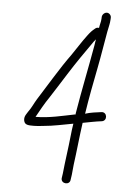

<svg xmlns="http://www.w3.org/2000/svg" viewBox="-53 -717 554 824"><g transform="rotate(5 223.5 -304.5)"><path d="M353.4 -657 353.1 -650C352.2 -634.1 349.1 -629.6 345.9 -609C339.3 -610.3 333.6 -608.7 328.7 -604C316.9 -594.3 310.7 -588.3 297.9 -571C277.5 -544 258.2 -512.6 238.4 -484C194.1 -423.6 145.7 -340.9 106.7 -280C95.6 -261.9 87.1 -241.6 75.9 -227C69.7 -215.8 56.7 -203.6 60.7 -184.5C64.5 -165.8 80.6 -166 104.2 -166C113.9 -166 126.8 -167 142.9 -169C188.9 -172.8 230.1 -182.7 272 -190C269 -171.3 266.7 -154 265.2 -138C259.1 -77.8 251.3 -30.6 245.6 27L242.5 48C241.2 72.4 280 75.6 281.4 50L284.5 29C286.6 7 286.6 7 288.8 -15C296.9 -73.4 302.3 -133.1 311.3 -197C336.7 -201.6 366.9 -208.2 392.1 -211C417.8 -214.2 413.1 -253.1 388.1 -250C366.2 -247.3 339.6 -243.9 318.4 -237C328.4 -302.8 342.6 -377.3 355 -439C365.4 -491.2 374.2 -549.2 382.7 -595.5C388 -624.3 390.9 -628.5 392.1 -650L392.4 -657C393 -667.3 384.1 -677 374 -677C363.8 -677 354 -667.3 353.4 -657ZM275.1 -230C224.5 -220 165.8 -205 107.7 -205C122.4 -231.6 141.4 -266.2 159.3 -292C180.5 -324.5 203.1 -360.7 228 -400C263.4 -456.1 293.4 -498.5 328.8 -549C333 -554 333 -554 337.3 -559C335.5 -551 334.1 -542.3 332.9 -533C316.2 -437.2 294.7 -335.2 278.3 -235C278.2 -232 278.2 -232 278.1 -230Z"/></g></svg>

Font: Just Breathe
Style: Obl1
Weight: 400
Foundry: Cannot Into Space Fonts
Version: Version 0.72